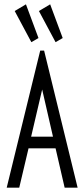

<svg xmlns="http://www.w3.org/2000/svg" viewBox="-20 -868 390 888"><path d="M279 0 237 -182H112L69 0H11L166 -634H184L339 0ZM175 -454 124 -236H225ZM125 -673 48 -817 100 -848 158 -692ZM237 -673 160 -817 212 -848 270 -692Z"/></svg>

Font: Inconsolata ExtraCondensed
Style: Regular
Weight: 400
Width: 2
Monospace: yes
Designer: Raph Levien, Cyreal, Brenton Simpson
Foundry: Raph Levien, Cyreal, Google
Version: Version 3.000; ttfautohint (v1.8.2.53-6de2)